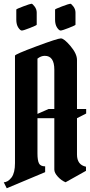

<svg xmlns="http://www.w3.org/2000/svg" viewBox="-30 -973 481 1025"><path d="M50 -102V-676Q50 -683 164 -725.5Q278 -768 295 -768Q312 -768 346.5 -727Q381 -686 381 -653V-391H430V-367L381 -342V-148Q381 -93 429 -83V-61L320 0Q298 -9 279 -29.5Q260 -50 260 -68V-342H170V-154Q170 -117 178 -101Q186 -85 211 -85V-54L6 32L-10 0Q12 0 32 -26Q50 -51 50 -102ZM209 -675Q189 -675 170 -660V-365L229 -391H260V-601Q260 -675 209 -675ZM57 -868V-922Q57 -925 94.5 -939Q132 -953 138 -953Q144 -953 155 -938Q166 -923 166 -906V-841Q166 -838 130.5 -824Q95 -810 86.5 -810Q78 -810 67.5 -826Q57 -842 57 -868ZM264 -868V-922Q264 -925 301.5 -939Q339 -953 345 -953Q351 -953 362 -938Q373 -923 373 -906V-841Q373 -838 337.5 -824Q302 -810 293.5 -810Q285 -810 274.5 -826Q264 -842 264 -868Z"/></svg>

Font: Pirata One
Style: Regular
Weight: 400
Designer: Rodrigo Fuenzalida, Nicolas Massi
Foundry: Rodrigo Fuenzalida, Nicolas Massi
Version: Version 1.001